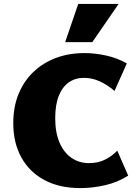

<svg xmlns="http://www.w3.org/2000/svg" viewBox="-20 -947 700 984"><path d="M392 17Q285 17 208 -24Q131 -65 89.5 -140Q48 -215 48 -316Q48 -399 75 -465Q102 -531 151 -578Q200 -625 266.5 -650Q333 -675 414 -675Q466 -675 523.5 -662.5Q581 -650 630 -622L567 -481Q529 -513 490.5 -530.5Q452 -548 410 -548Q366 -548 333 -525Q300 -502 281.5 -456.5Q263 -411 263 -341Q263 -267 285.5 -215.5Q308 -164 347 -137.5Q386 -111 436 -111Q485 -111 521.5 -130.5Q558 -150 581 -175L637 -47Q584 -13 519.5 2Q455 17 392 17ZM314 -731 381 -927H588L453 -731Z"/></svg>

Font: Ysabeau Office Black
Style: Regular
Weight: 900
Designer: Christian Thalmann (Catharsis Fonts)
Version: Version 2.001;gftools[0.9.30]; featfreeze: tnum,lnum,ss02